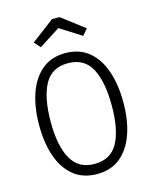

<svg xmlns="http://www.w3.org/2000/svg" viewBox="-132 -988 864 1084"><g transform="rotate(-15 300.0 -445.5)"><path d="M546.5 -342.5Q546.5 -240 519 -160.2Q491.5 -80.5 436.8 -35.2Q382 10 300 10Q218.5 10 163.5 -34.2Q108.5 -78.5 81 -157.5Q53.5 -236.5 53.5 -341Q53.5 -444 81 -524.2Q108.5 -604.5 163.5 -650.5Q218.5 -696.5 300 -696.5Q382 -696.5 436.8 -651.8Q491.5 -607 519 -527.2Q546.5 -447.5 546.5 -342.5ZM478.5 -342.5Q478.5 -483 437 -560.2Q395.5 -637.5 300 -637.5Q204.5 -637.5 163 -559.5Q121.5 -481.5 121.5 -341Q121.5 -201 164.5 -125Q207.5 -49 300 -49Q395 -49 436.8 -125.2Q478.5 -201.5 478.5 -342.5ZM323 -901 455.5 -800 424.5 -764 300 -843 177 -764 145 -800 278.5 -901Z"/></g></svg>

Font: Fira Code Light Light
Style: Regular
Weight: 300
Monospace: yes
Version: Version 5.002